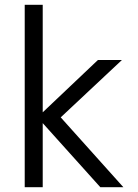

<svg xmlns="http://www.w3.org/2000/svg" viewBox="-20 -780 574 800"><path d="M83 0V-760H158V-312L388 -530H488L233 -291L494 0H398L158 -267V0Z"/></svg>

Font: Be Vietnam Pro Light
Style: Regular
Weight: 300
Designer: Lam Bao, Tony Le, Vietanh Nguyen
Foundry: Yellow Type Foundry
Version: Version 1.002; ttfautohint (v1.8.3)